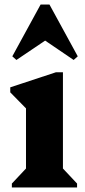

<svg xmlns="http://www.w3.org/2000/svg" viewBox="-20 -822 371 842"><path d="M32 0V-17L110 -100L94 -72V-378L137 -303L25 -417V-439L225 -505H256V-71L241 -99L318 -17V0ZM52 -559 34 -575 158 -802H197L321 -575L303 -559L172 -648H184Z"/></svg>

Font: Platypi Light
Style: Bold
Weight: 700
Version: Version 1.200